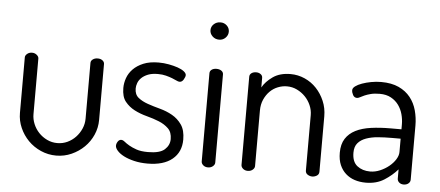

<svg xmlns="http://www.w3.org/2000/svg" viewBox="-48 -804 2103 918"><g transform="rotate(5 1003.0 -344.5)"><path d="M248 7Q209 7 174 -8.5Q139 -24 113.5 -50Q88 -76 73 -110Q58 -144 58 -181V-448Q58 -457 67.5 -465Q77 -473 91 -473Q104 -473 113.5 -465Q123 -457 123 -448V-181Q123 -157 132.5 -134Q142 -111 159 -93Q176 -75 199 -64Q222 -53 248 -53Q274 -53 296.5 -63.5Q319 -74 336 -92Q353 -110 363 -133Q373 -156 373 -181V-449Q373 -459 382.5 -466Q392 -473 406 -473Q420 -473 429 -466Q438 -459 438 -449V-181Q438 -143 423 -109Q408 -75 382 -49.5Q356 -24 321.5 -8.5Q287 7 248 7Z M684 -48Q741 -48 764 -69Q787 -90 787 -119Q787 -152 768.5 -170Q750 -188 723 -199Q696 -210 663.5 -218.5Q631 -227 604 -241Q577 -255 558.5 -278Q540 -301 540 -343Q540 -367 548.5 -391Q557 -415 576 -434.5Q595 -454 625 -466.5Q655 -479 698 -479Q723 -479 747 -474.5Q771 -470 790 -463.5Q809 -457 820.5 -448Q832 -439 832 -430Q832 -422 824.5 -409Q817 -396 805 -396Q799 -396 790 -400.5Q781 -405 768 -410Q755 -415 738 -419.5Q721 -424 699 -424Q671 -424 652 -416.5Q633 -409 621 -397.5Q609 -386 604 -372Q599 -358 599 -346Q599 -317 617.5 -302Q636 -287 663.5 -277.5Q691 -268 723 -259.5Q755 -251 782.5 -235.5Q810 -220 828.5 -193.5Q847 -167 847 -122Q847 -62 805 -27.5Q763 7 686 7Q651 7 622 0Q593 -7 572.5 -17.5Q552 -28 540.5 -41Q529 -54 529 -65Q529 -75 535.5 -85Q542 -95 552 -95Q560 -95 569 -87.5Q578 -80 592.5 -71.5Q607 -63 628.5 -55.5Q650 -48 684 -48Z M976 -473Q990 -473 999.5 -466.5Q1009 -460 1009 -449V-26Q1009 -16 999.5 -8Q990 0 976 0Q962 0 953 -8Q944 -16 944 -26V-449Q944 -460 953 -466.5Q962 -473 976 -473ZM976 -696Q994 -696 1006.5 -684Q1019 -672 1019 -655Q1019 -638 1006.5 -625.5Q994 -613 976 -613Q957 -613 944 -625.5Q931 -638 931 -655Q931 -672 944 -684Q957 -696 976 -696Z M1200 -26Q1200 -16 1190.5 -8Q1181 0 1167 0Q1153 0 1144 -8Q1135 -16 1135 -26V-449Q1135 -460 1144 -466.5Q1153 -473 1167 -473Q1179 -473 1188 -466.5Q1197 -460 1197 -449V-403Q1213 -432 1246.5 -455.5Q1280 -479 1331 -479Q1367 -479 1399.5 -464.5Q1432 -450 1456 -424.5Q1480 -399 1494.5 -365Q1509 -331 1509 -292V-26Q1509 -13 1498.5 -6.5Q1488 0 1476 0Q1465 0 1454.5 -6.5Q1444 -13 1444 -26V-292Q1444 -316 1434 -339Q1424 -362 1407 -379.5Q1390 -397 1367.5 -408Q1345 -419 1319 -419Q1297 -419 1275.5 -410.5Q1254 -402 1237.5 -385.5Q1221 -369 1210.5 -345.5Q1200 -322 1200 -292Z M1766 -479Q1816 -479 1850.5 -463Q1885 -447 1906.5 -420Q1928 -393 1937.5 -358Q1947 -323 1947 -286V-26Q1947 -15 1938 -7.5Q1929 0 1915 0Q1902 0 1893.5 -7.5Q1885 -15 1885 -26V-70Q1859 -40 1822 -16.5Q1785 7 1734 7Q1705 7 1680.5 -1Q1656 -9 1637.5 -25.5Q1619 -42 1608.5 -66.5Q1598 -91 1598 -125Q1598 -166 1615 -192.5Q1632 -219 1662.5 -234.5Q1693 -250 1736 -256Q1779 -262 1831 -262H1882V-286Q1882 -310 1875.5 -334Q1869 -358 1855 -377.5Q1841 -397 1818.5 -409.5Q1796 -422 1764 -422Q1739 -422 1721.5 -417.5Q1704 -413 1691.5 -407.5Q1679 -402 1671 -397.5Q1663 -393 1657 -393Q1644 -393 1637.5 -405Q1631 -417 1631 -428Q1631 -438 1643 -447Q1655 -456 1674.5 -463Q1694 -470 1718 -474.5Q1742 -479 1766 -479ZM1882 -217H1840Q1805 -217 1773.5 -214.5Q1742 -212 1717 -203Q1692 -194 1677.5 -177Q1663 -160 1663 -131Q1663 -87 1688 -67.5Q1713 -48 1750 -48Q1774 -48 1797.5 -58Q1821 -68 1840 -83.5Q1859 -99 1870.5 -117.5Q1882 -136 1882 -153Z"/></g></svg>

Font: Dosis
Style: Book
Weight: 400
Designer: EdgarTolentino, PabloImpallari, IginoMarini
Foundry: EdgarTolentino, PabloImpallari, IginoMarini
Version: Version 1.007